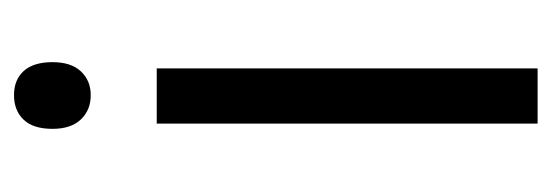

<svg xmlns="http://www.w3.org/2000/svg" viewBox="-273 -503 776 270"><g transform="rotate(-90 115.0 -368.0)"><path d="M153.8 -535.6V0H76.2V-535.6ZM116.2 -736.3Q137.7 -736.3 150.1 -722.7Q162.6 -709 162.6 -682.1Q162.6 -656.2 149.7 -642.3Q136.7 -628.4 116.2 -628.4Q95.2 -628.4 82 -642.3Q68.8 -656.2 68.8 -682.1Q68.8 -709.5 81.8 -722.9Q94.7 -736.3 116.2 -736.3Z"/></g></svg>

Font: Open Sans SemiCondensed
Style: Regular
Weight: 400
Width: 4
Designer: Monotype Design Team
Foundry: Monotype Imaging Inc.
Version: Version 3.000